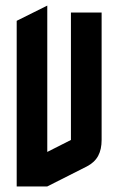

<svg xmlns="http://www.w3.org/2000/svg" viewBox="-20 -670 425 690"><path d="M40 -595.2 149.9 -649.9V-124L234.9 -167V-625H345.2V-167Q345.2 -133.3 333 -110.4Q320.3 -86.4 292 -71.8L149.9 0H40Z"/></svg>

Font: Horta
Style: Regular
Weight: 600
Width: 3
Version: Version 0.11